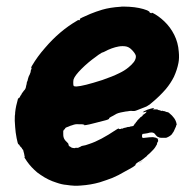

<svg xmlns="http://www.w3.org/2000/svg" viewBox="-20 -515 587 595"><path d="M420 -16Q422 -17 422 -17Q422 -17 419 -15Q416 -13 413.5 -11.5Q411 -10 411 -10Q411 -11 420 -16ZM353 -494Q357 -495 366.5 -494.5Q376 -494 381 -494Q413 -492 436 -483L443 -479Q442 -477 446 -475Q448 -474 449 -474Q450 -474 450 -475Q450 -476 453 -475Q471 -466 489 -449Q508 -431 520 -407Q532 -383 534 -355Q536 -335 533 -320Q529 -299 519 -277Q509 -257 494 -239Q475 -217 452 -198Q445 -191 434 -185Q432 -184 426.5 -182Q421 -180 415 -177.5Q409 -175 403.5 -173Q398 -171 396 -171Q393 -171 391 -171Q386 -172 381 -171Q377 -170 375 -170Q373 -170 370 -169.5Q367 -169 362 -168Q344 -165 337 -160Q334 -158 330 -156Q326 -154 326 -154Q326 -154 322.5 -152Q319 -150 318 -149Q317 -148 318 -148L319 -147L313 -144H312L310 -143Q303 -141 275 -134Q263 -131 257 -129.5Q251 -128 246.5 -127.5Q242 -127 241 -127Q240 -127 241 -128Q242 -129 239 -129L234 -130Q229 -130 223 -130Q214 -131 204 -127Q198 -125 197.5 -125Q197 -125 193 -123Q189 -121 186.5 -120.5Q184 -120 182.5 -118Q181 -116 181 -115.5Q181 -115 180 -114Q178 -114 176 -109Q176 -107 176 -100Q176 -93 177 -90Q179 -82 187 -75Q192 -70 192 -69Q192 -64 195 -62Q197 -60 198 -60Q199 -60 199 -60Q199 -58 205.5 -56.5Q212 -55 214 -57Q215 -57 217 -57Q222 -56 226 -59Q228 -59 229.5 -60.5Q231 -62 235 -63Q244 -64 257 -69Q291 -80 340 -113Q347 -117 347 -117Q347 -117 348 -116Q349 -115 351.5 -115Q354 -115 355.5 -116Q357 -117 357 -117Q358 -115 363 -118L365 -119Q365 -118 367 -119Q369 -120 369.5 -119.5Q370 -119 371.5 -120Q373 -121 373.5 -121Q374 -121 377.5 -121.5Q381 -122 382 -122Q383 -122 383.5 -122.5Q384 -123 384.5 -123Q385 -123 385.5 -123.5Q386 -124 386 -123.5Q386 -123 387.5 -123.5Q389 -124 390 -124Q392 -124 393.5 -125Q395 -126 394.5 -126.5Q394 -127 394.5 -127Q395 -127 396 -128.5Q397 -130 397 -130.5Q397 -131 397 -131Q397 -131 398.5 -132Q400 -133 400 -133.5Q400 -134 401 -135.5Q402 -137 402 -137Q402 -137 405 -140V-141L407 -143Q411 -146 409 -146L411 -147Q412 -148 413 -149Q414 -150 413.5 -150Q413 -150 417.5 -153Q422 -156 422.5 -157Q423 -158 422 -158Q421 -158 422 -159L425 -160Q434 -166 434 -169Q434 -170 433 -169Q427 -167 422 -167L426 -170Q437 -176 446 -178Q458 -181 458 -180Q458 -180 456 -178L453 -177L455 -176Q456 -176 461 -176Q466 -176 467 -176L471 -174Q476 -173 476 -173Q477 -172 482 -171V-172H483Q483 -172 485 -171Q487 -171 489.5 -170.5Q492 -170 496 -168L501 -167L504 -165Q524 -149 527 -132Q527 -129 527.5 -128Q528 -127 527 -127H526Q526 -123 523 -118Q522 -116 521 -113.5Q520 -111 518.5 -108Q517 -105 515 -103Q513 -98 507 -94Q501 -90 495 -88Q493 -88 488.5 -88Q484 -88 483.5 -88Q483 -88 479 -88Q475 -88 474.5 -88.5Q474 -89 471.5 -90Q469 -91 468.5 -91Q468 -91 466.5 -92.5Q465 -94 463 -96Q461 -98 460 -100Q455 -106 444 -104Q438 -102 430 -101Q422 -100 422 -100Q420 -98 420 -93.5Q420 -89 422 -88Q423 -87 429 -88Q444 -90 454 -90L464 -88L465 -87Q467 -86 469 -85H471L470 -84Q469 -83 469 -82Q469 -81 470 -81V-80V-78V-77Q469 -76 468.5 -75Q468 -74 467.5 -73Q467 -72 467 -71.5Q467 -71 466 -67Q465 -66 465 -65Q464 -65 463 -62Q458 -53 448 -44Q445 -41 445 -41L444 -40Q443 -39 440.5 -37Q438 -35 436.5 -33.5Q435 -32 435 -31.5Q435 -31 433.5 -30Q432 -29 429.5 -27Q427 -25 424 -22.5Q421 -20 417 -17.5Q413 -15 409 -13Q399 -7 400 -4Q400 -3 399.5 -3Q399 -3 397 -1Q394 2 379 10Q373 13 368 16Q346 29 329 36Q311 43 289 50Q261 58 230 60Q211 62 186 58Q172 57 155 51Q129 43 106 27Q95 20 86 11Q69 -5 57 -25Q55 -28 56 -28Q57 -28 56.5 -30Q56 -32 55.5 -34Q55 -36 55 -37.5Q55 -39 54 -41.5Q53 -44 53 -45Q52 -52 50 -52Q49 -52 48.5 -54Q48 -56 46 -58Q44 -60 42 -62Q40 -67 37 -68Q35 -69 31.5 -87Q28 -105 27 -121Q25 -143 26 -156Q27 -161 27 -167Q29 -186 36 -210V-212L37 -211L38 -209L39 -211Q41 -213 42 -215L43 -218Q43 -218 44.5 -219.5Q46 -221 46.5 -223Q47 -225 47.5 -225Q48 -225 48.5 -226.5Q49 -228 50 -228.5Q51 -229 51.5 -230.5Q52 -232 52.5 -232Q53 -232 53 -232.5Q53 -233 54 -234Q60 -239 61 -249Q62 -252 62.5 -254.5Q63 -257 63 -258.5Q63 -260 64.5 -263Q66 -266 66 -267.5Q66 -269 66.5 -270Q67 -271 68 -275Q69 -279 72 -284Q76 -293 75 -295Q75 -295 76 -298Q79 -303 77 -305Q76 -306 79 -311Q96 -340 119 -366Q164 -419 219 -451Q223 -454 223.5 -453Q224 -452 225 -452Q226 -452 227 -453Q229 -454 228 -455Q227 -455 227 -456Q227 -458 260 -472Q277 -479 297 -485Q321 -492 353 -494ZM371 -371Q360 -373 348 -371Q326 -367 304 -355Q298 -352 296 -352Q292 -350 285 -345Q283 -344 277 -339Q253 -322 232.5 -301.5Q212 -281 208 -269Q207 -265 207 -258Q207 -250 208.5 -248.5Q210 -247 217 -247Q238 -248 297 -267Q329 -278 349 -288Q366 -296 378 -306Q388 -314 395 -323Q402 -333 401 -342Q399 -350 388 -361Q383 -366 379 -368Q375 -370 371 -371Z"/></svg>

Font: TT2020 Style B
Style: Italic
Weight: 400
Italic angle: -15°
Version: Version 0.2.000